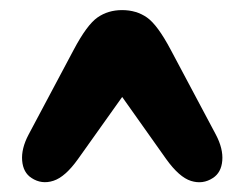

<svg xmlns="http://www.w3.org/2000/svg" viewBox="-20 -740 496 390"><path d="M263 -592H193.5L317.5 -417Q344 -380 368 -372.5Q392 -365 412.5 -378.5Q429.5 -389.5 431.5 -413.8Q433.5 -438 418.5 -466.5L327 -638.5Q300 -689.5 278.5 -704.5Q257 -719.5 228 -719.5Q199.5 -719.5 178 -704.5Q156.5 -689.5 129.5 -638.5L38 -466.5Q23 -438 25 -413.8Q27 -389.5 44 -378.5Q64.5 -365 88.5 -372.8Q112.5 -380.5 138.5 -417Z"/></svg>

Font: Fraunces 144pt S100 Black
Style: Regular
Weight: 900
Version: Version 1.000